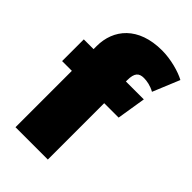

<svg xmlns="http://www.w3.org/2000/svg" viewBox="-235 -849 932 932"><g transform="rotate(45 230.5 -383.5)"><path d="M334 -610C355 -610 382 -605 409 -590L466 -728C430 -748 362 -767 302 -767C139 -767 62 -672 62 -557V-536H-5V-387H62V0H284V-387H383L407 -536H284V-545C284 -595 301 -610 334 -610Z"/></g></svg>

Font: Fira Sans Ultra
Style: Regular
Weight: 950
Designer: Carrois Corporate & Edenspiekermann AG
Foundry: Carrois Corporate GbR & Edenspiekermann AG
Version: Version 4.203;PS 004.203;hotconv 1.0.88;makeotf.lib2.5.64775